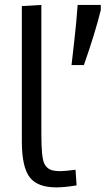

<svg xmlns="http://www.w3.org/2000/svg" viewBox="-20 -769 439 798"><path d="M398.9 -748.5V-727.1Q375 -630.4 328.6 -498.5H277.3Q278.8 -512.7 288.6 -597.7Q298.3 -682.6 302.7 -748.5ZM213.9 9.8Q135.7 9.8 103.5 -32.2Q71.3 -74.2 70.8 -178.2V-743.7L151.9 -748.5V-210.4Q151.9 -113.3 164.1 -89.4Q175.8 -65.4 200.2 -60.5Q212.9 -57.6 230.5 -57.6Q248 -57.6 293.9 -63.5L298.3 1.5Q248 9.8 213.9 9.8Z"/></svg>

Font: Oxygen-Regular
Style: Regular
Weight: 400
Designer: Vernon Adams
Foundry: Vernon Adams
Version: Version Release 0.2.3 webfont; ttfautohint (v0.93.3-1d66) -l